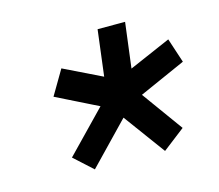

<svg xmlns="http://www.w3.org/2000/svg" viewBox="-66 -794 630 553"><g transform="rotate(-15 248.5 -517.5)"><path d="M154 -324 99 -374 253 -533 264 -472 93 -557 136 -630 294 -553 242 -519 266 -712H348L324 -522L280 -555L455 -631L479 -558L288 -473L314 -533L429 -374L363 -323L241 -489H313Z"/></g></svg>

Font: Inclusive Sans Medium
Style: Italic
Weight: 500
Italic angle: -7°
Designer: Olivia King
Foundry: Olivia King
Version: Version 2.004